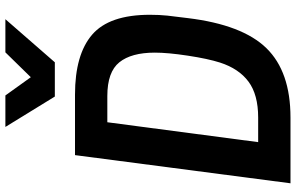

<svg xmlns="http://www.w3.org/2000/svg" viewBox="-208 -864 1072 695"><g transform="rotate(-90 327.5 -516.0)"><path d="M602 -853ZM450 -853H326L216 -1032H330L396 -940L486 -1032H606ZM250 0H12L114 -780H333Q478 -780 550 -718Q622 -656 622 -509Q622 -475 619 -446Q616 -417 610 -372Q586 -174 501 -87Q416 0 250 0ZM250 -117Q333 -117 380 -152Q427 -187 449 -255Q463 -299 474 -371.5Q485 -444 485 -491Q485 -576 450 -619.5Q415 -663 328 -663H233L161 -117Z"/></g></svg>

Font: Tanohe Sans SemiBold
Style: Italic
Weight: 600
Designer: Village Type and Design LLC & Cristiano Sobral
Foundry: Cooper Hewitt Smithsonian Design Museum
Version: Version 1.00;September 29, 2021;FontCreator 13.0.0.2655 64-b